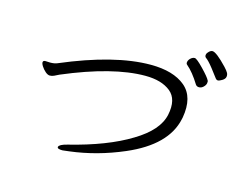

<svg xmlns="http://www.w3.org/2000/svg" viewBox="-94 -886 1188 955"><g transform="rotate(15 500.0 -409.0)"><path d="M100 -481 124 -480Q146 -480 160 -486Q426 -599 611 -599Q728 -599 789.5 -547.5Q851 -496 832 -387L830 -378Q800 -237 604 -153Q469 -95 330 -78Q301 -74 296 -74Q268 -74 270 -85Q273 -98 313 -108Q507 -156 626 -229Q741 -298 758.5 -381Q776 -464 729.5 -501.5Q683 -539 599 -539Q433 -539 185 -434Q171 -427 160.5 -422Q150 -417 139 -417Q128 -417 115.5 -428Q103 -439 94.5 -452.5Q86 -466 87.5 -473.5Q89 -481 100 -481ZM853 -562Q819 -617 786 -645Q779 -650 781.5 -660.5Q784 -671 793.5 -679.5Q803 -688 813.5 -688Q824 -688 860.5 -650Q897 -612 904 -597Q907 -592 905 -582Q903 -572 893 -562.5Q883 -553 871 -553Q859 -553 853 -562ZM890 -744Q910 -744 967 -684Q982 -668 987 -658.5Q992 -649 990 -638Q988 -627 974 -618.5Q960 -610 952.5 -610Q945 -610 938.5 -619.5Q932 -629 906.5 -661.5Q881 -694 866 -704Q860 -710 862 -719Q864 -728 873 -736Q882 -744 890 -744Z"/></g></svg>

Font: LXGW Bright GB
Style: Italic
Weight: 400
Italic angle: -12°
Designer: Christian Thalmann (Catharsis Fonts)
Foundry: LXGW / Christian Thalmann (Catharsis Fonts) / Fontworks Inc.
Version: Version 5.510